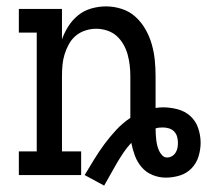

<svg xmlns="http://www.w3.org/2000/svg" viewBox="-20 -548 648 601"><path d="M306 33 245 0Q260 -25 275 -49.5Q290 -74 307 -97Q324 -120 344 -141.5Q364 -163 388 -179V-310Q388 -327 386 -344Q384 -361 379.5 -377.5Q375 -394 366 -409.5Q357 -425 344.5 -436Q332 -447 315 -452.5Q298 -458 281 -458Q264 -458 247 -452.5Q230 -447 217 -436Q204 -425 195.5 -409.5Q187 -394 182 -377.5Q177 -361 175.5 -344Q174 -327 174 -310V-74H234V0H39V-74H95V-446H39V-520H174V-425Q182 -447 194.5 -466.5Q207 -486 225 -500.5Q243 -515 266 -521.5Q289 -528 312 -528Q337 -528 361.5 -520Q386 -512 404.5 -495Q423 -478 435.5 -456Q448 -434 455 -409.5Q462 -385 464.5 -360Q467 -335 467 -310V-210Q473 -211 478.5 -211.5Q484 -212 490 -212Q513 -212 536 -206Q559 -200 576 -184.5Q593 -169 600.5 -146.5Q608 -124 608 -101Q608 -80 601.5 -58.5Q595 -37 579.5 -21Q564 -5 542.5 1.5Q521 8 499 8Q478 8 458 0Q438 -8 424 -24Q410 -40 402.5 -60Q395 -80 391 -101Q377 -86 366 -69.5Q355 -53 345 -36Q335 -19 325.5 -1.5Q316 16 306 33ZM503 -55Q511 -55 518 -59Q525 -63 529.5 -70Q534 -77 535.5 -85Q537 -93 537 -101Q537 -110 534.5 -119.5Q532 -129 525.5 -136Q519 -143 509.5 -146Q500 -149 490 -149Q484 -149 478.5 -148.5Q473 -148 467 -146Q467 -137 467.5 -128.5Q468 -120 469 -111Q470 -102 472 -93.5Q474 -85 477.5 -77Q481 -69 487.5 -62Q494 -55 503 -55Z"/></svg>

Font: Iosevka HT Extended
Style: Regular
Weight: 400
Width: 7
Monospace: yes
Designer: Belleve Invis
Foundry: Belleve Invis
Version: Version 32.3.0; ttfautohint (v1.8.4)